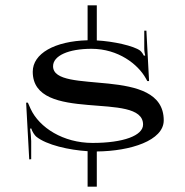

<svg xmlns="http://www.w3.org/2000/svg" viewBox="-20 -660 692 720"><path d="M78 -275.1 89.6 -62.3 97 -63V-131C97 -142 94.2 -170.7 92.8 -177.5L97.2 -178.3C100.4 -166.7 110.3 -152.3 115.6 -147.9C154.6 -115.9 240.2 -97.3 308.5 -93V40H343V-92C469.2 -93.1 594 -132.9 594 -208.7C594 -312.5 491 -335.5 387 -346.5C283 -357.5 179 -356.3 179 -411.7C179 -450.9 236.5 -477 323 -477C424 -477 497.5 -418.7 526.6 -366.5L532.5 -355.9H539L529 -545H521V-478C521 -467 523 -457.5 524.6 -451.9L519.6 -451.1C518.8 -453.5 511 -466.3 505.4 -470.3C481.6 -487.9 405.9 -505.1 343 -508.4V-640H308.5V-509C184.5 -505.7 102.8 -459 102.8 -391.1C102.8 -292.6 206.2 -275.3 309.6 -266.5C413 -257.7 516.5 -257.4 516.5 -192.9C516.5 -151.7 443 -124 327 -124C217.5 -124 127.3 -181.3 94.8 -251.9L84.5 -275.1Z"/></svg>

Font: Prida01
Style: Bold
Weight: 700
Designer: gluk
Foundry: gluk
Version: Version 00.072